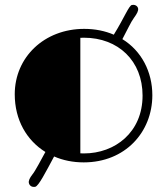

<svg xmlns="http://www.w3.org/2000/svg" viewBox="-20 -647 676 776"><path d="M111.3 57.6C99.6 72.8 94.7 83.5 96.7 92.8C99.6 104.5 109.9 110.4 122.6 107.9C136.2 104.5 163.6 50.8 198.7 -14.6C234.4 1 274.9 9.3 318.4 9.3C485.8 9.3 595.7 -112.8 595.7 -262.2C595.7 -356.9 551.8 -441.4 474.6 -488.8C493.2 -523.4 509.8 -559.6 521 -574.2C534.2 -592.3 540 -603.5 538.1 -613.3C535.2 -625 522.9 -628.9 513.2 -627C500.5 -624 482.9 -576.2 439.9 -506.8C404.8 -522 364.7 -530.3 320.3 -530.3C158.7 -530.3 39.6 -415.5 39.6 -266.1C39.6 -162.1 87.9 -79.6 163.6 -32.7L162.1 -30.3C148.9 -6.3 121.6 45.9 111.3 57.6ZM304.7 -27.3V-494.1C309.1 -494.6 314 -494.6 318.8 -494.6C458 -494.6 556.2 -400.9 556.2 -260.7C556.2 -112.3 444.8 -26.9 319.3 -26.9C314.9 -26.9 310.1 -26.9 304.7 -27.3Z"/></svg>

Font: Limelight
Style: Regular
Weight: 400
Designer: Nicole Fally
Foundry: Nicole Fally
Version: Version 1.002